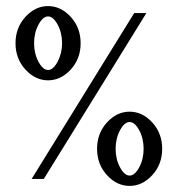

<svg xmlns="http://www.w3.org/2000/svg" viewBox="-20 -608 584 631"><path d="M461 -565 124 -20H84L421 -565ZM184 -466Q184 -500 169.5 -527Q155 -554 138 -554Q121 -554 106.5 -527Q92 -500 92 -466Q92 -432 106.5 -405Q121 -378 138 -378Q155 -378 169.5 -405.5Q184 -433 184 -466ZM63.5 -379.5Q31 -415 31 -466Q31 -517 63.5 -552.5Q96 -588 138 -588Q180 -588 212.5 -552.5Q245 -517 245 -466Q245 -415 212.5 -379.5Q180 -344 138 -344Q96 -344 63.5 -379.5ZM374.5 -180Q360 -153 360 -119Q360 -85 374.5 -58Q389 -31 406 -31Q423 -31 437.5 -58Q452 -85 452 -119Q452 -153 437.5 -180Q423 -207 406 -207Q389 -207 374.5 -180ZM331.5 -32.5Q299 -68 299 -119Q299 -170 331.5 -205.5Q364 -241 406 -241Q448 -241 480.5 -205.5Q513 -170 513 -119Q513 -68 480.5 -32.5Q448 3 406 3Q364 3 331.5 -32.5Z"/></svg>

Font: Judson
Style: Regular
Weight: 400
Version: Version 20110429